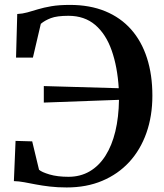

<svg xmlns="http://www.w3.org/2000/svg" viewBox="-20 -772 684 802"><path d="M258.5 11Q220 11 188.2 7.2Q156.5 3.5 130.2 -1.5Q104 -6.5 81.2 -10.8Q58.5 -15 38 -15.5L45 -183.5L114.5 -181.5L143 -63Q154 -53 187 -43.2Q220 -33.5 266 -33.5Q315.5 -33.5 354.5 -56.2Q393.5 -79 420.5 -121.5Q447.5 -164 461.8 -223.2Q476 -282.5 477 -355L163 -343.5V-412.5L476 -403.5Q470.5 -493 446.5 -561.2Q422.5 -629.5 377.8 -667.8Q333 -706 266 -706Q217.5 -706 192.2 -696.2Q167 -686.5 150.5 -672.5L117.5 -531.5H47L52 -713.5Q74 -714.5 94.2 -720.2Q114.5 -726 138.5 -733.2Q162.5 -740.5 194.5 -746Q226.5 -751.5 272 -751.5Q355.5 -751.5 419.8 -725Q484 -698.5 527.8 -649Q571.5 -599.5 594 -529.5Q616.5 -459.5 616.5 -372.5Q616.5 -287 591.5 -216.5Q566.5 -146 519.8 -95.2Q473 -44.5 407.2 -16.8Q341.5 11 258.5 11Z"/></svg>

Font: Merriweather 72pt SemiBold
Style: Regular
Weight: 600
Version: Version 2.100